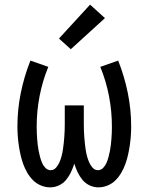

<svg xmlns="http://www.w3.org/2000/svg" viewBox="-20 -799 640 827"><path d="M196 8Q176 8 156.5 0Q137 -8 122.5 -22.5Q108 -37 97.5 -55Q87 -73 80 -92.5Q73 -112 68.5 -132Q64 -152 61 -172.5Q58 -193 56.5 -213.5Q55 -234 55 -254Q55 -327 69.5 -398.5Q84 -470 111 -538L188 -511Q163 -450 150.5 -385Q138 -320 138 -254Q138 -241 138.5 -227.5Q139 -214 140 -201Q141 -188 142.5 -175Q144 -162 146.5 -149Q149 -136 152.5 -123Q156 -110 161 -98Q166 -86 175.5 -76Q185 -66 198 -66Q212 -66 221.5 -77Q231 -88 236.5 -101Q242 -114 245.5 -127.5Q249 -141 251 -154.5Q253 -168 254.5 -182Q256 -196 257 -209.5Q258 -223 258.5 -237Q259 -251 259 -265V-345H341V-265Q341 -251 341.5 -237Q342 -223 343 -209.5Q344 -196 345.5 -182Q347 -168 349 -154.5Q351 -141 354.5 -127.5Q358 -114 363.5 -101Q369 -88 378.5 -77Q388 -66 402 -66Q415 -66 424.5 -76Q434 -86 439 -98Q444 -110 447.5 -123Q451 -136 453.5 -149Q456 -162 457.5 -175Q459 -188 460 -201Q461 -214 461.5 -227.5Q462 -241 462 -254Q462 -320 449.5 -385Q437 -450 412 -511L489 -538Q516 -470 530.5 -398.5Q545 -327 545 -254Q545 -234 543.5 -213.5Q542 -193 539 -172.5Q536 -152 531.5 -132Q527 -112 520 -92.5Q513 -73 502.5 -55Q492 -37 477.5 -22.5Q463 -8 443.5 0Q424 8 404 8Q384 8 366 -0.5Q348 -9 335.5 -24Q323 -39 314.5 -57Q306 -75 300 -94Q300 -94 300 -94Q300 -94 300 -94Q300 -94 300 -94Q300 -94 300 -94Q294 -75 285.5 -57Q277 -39 264.5 -24Q252 -9 234 -0.5Q216 8 196 8ZM285 -587 234 -633 368 -779 432 -721Z"/></svg>

Font: Iosevka Curly Slab Extended
Style: Regular
Weight: 400
Width: 7
Monospace: yes
Designer: Belleve Invis
Foundry: Belleve Invis
Version: Version 11.1.0; ttfautohint (v1.8.3)